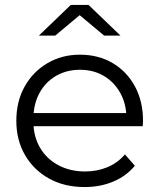

<svg xmlns="http://www.w3.org/2000/svg" viewBox="-20 -751 644 776"><path d="M322 5Q240 5 178 -29.5Q116 -64 81 -124.5Q46 -185 46 -263Q46 -341 79.5 -401Q113 -461 171.5 -495.5Q230 -530 303 -530Q377 -530 434.5 -496.5Q492 -463 525 -402.5Q558 -342 558 -263Q558 -258 557.5 -252.5Q557 -247 557 -241H100V-294H519L491 -273Q491 -330 466.5 -374.5Q442 -419 400 -444Q358 -469 303 -469Q249 -469 206 -444Q163 -419 139 -374Q115 -329 115 -271V-260Q115 -200 141.5 -154.5Q168 -109 215.5 -83.5Q263 -58 324 -58Q372 -58 413.5 -75Q455 -92 485 -127L525 -81Q490 -39 437.5 -17Q385 5 322 5ZM137 -607 266 -731H338L467 -607H401L274 -713H330L203 -607Z"/></svg>

Font: MOST Montserrat
Style: Regular
Weight: 400
Designer: Julieta Ulanovsky
Foundry: Julieta Ulanovsky
Version: Version 8.000;March 11, 2024;FontCreator 15.0.0.2926 64-bit